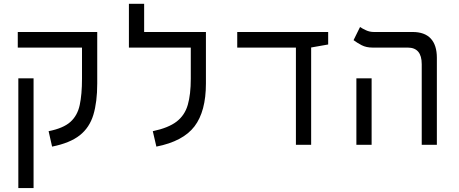

<svg xmlns="http://www.w3.org/2000/svg" viewBox="-20 -752 2384 997"><path d="M484.9 -585.9V-318.4Q484.9 -222.2 464.8 -155.8Q444.8 -89.4 394 -49.3Q343.3 -9.3 250.5 9.3L232.4 -70.8Q308.6 -85.9 345.5 -118.9Q382.3 -151.9 394 -206.8Q405.8 -261.7 405.8 -343.3V-504.9H72.3V-585.9ZM154.3 224.6H75.2V-345.2H154.3Z M1049.3 -585.9V-318.4Q1049.3 -173.8 990 -95.9Q930.7 -18.1 792 9.3L773.4 -70.8Q854.5 -87.9 897 -120.6Q939.5 -153.3 955.1 -207.5Q970.7 -261.7 970.7 -343.3V-504.9H649.4V-732.4H728.5V-585.9Z M1516.6 0V-504.9H1211.9V-585.9H1684.1V-521L1595.7 -505.4V0Z M2169.9 0V-418.9Q2169.9 -504.9 2097.2 -504.9H1915Q1881.8 -504.9 1857.9 -517.3Q1834 -529.8 1815.9 -543.5L1849.6 -611.8Q1860.8 -604 1880.1 -595Q1899.4 -585.9 1921.4 -585.9H2122.6Q2185.1 -585.9 2216.8 -551.8Q2248.5 -517.6 2248.5 -452.1V0ZM1830.6 0V-345.2H1909.7V0Z"/></svg>

Font: CaskaydiaMono NF SemiLight
Style: Regular
Weight: 350
Designer: Aaron Bell
Foundry: Saja Typeworks
Version: Version 2111.001; ttfautohint (v1.8.4);Nerd Fonts 3.1.1